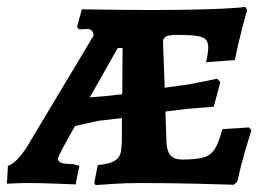

<svg xmlns="http://www.w3.org/2000/svg" viewBox="-32 -530 778 556"><path d="M655 -4 645 5Q620 4 537 2Q454 0 375 0Q334 0 295 2.5Q256 5 245 6L241 0L251 -52Q287 -55 302.5 -66Q318 -77 319 -98Q321 -114 321 -123V-188L252 -180L185 -165L148 -98Q143 -88 139.5 -81Q136 -74 136 -69Q136 -62 145.5 -58.5Q155 -55 178 -55L198 -50L187 4Q186 4 135.5 2Q85 0 48 0Q27 0 10.5 1Q-6 2 -12 2L-9 -50Q1 -52 16 -66.5Q31 -81 45 -103L239 -427Q238 -437 233.5 -441.5Q229 -446 221 -446L197 -445L191 -452L205 -503Q223 -503 281 -502Q339 -501 416 -501Q505 -501 577 -503.5Q649 -506 678 -510L684 -501Q680 -489 668.5 -445Q657 -401 648 -356L565 -350Q566 -354 568.5 -368.5Q571 -383 571 -392Q571 -408 564 -415.5Q557 -423 538 -426Q519 -429 480 -429Q457 -429 448.5 -424Q440 -419 440 -408L445 -276L517 -286L597 -302L606 -292L587 -221L512 -215L447 -207L450 -120Q451 -93 461.5 -80.5Q472 -68 496 -68Q538 -68 558.5 -74.5Q579 -81 590 -98.5Q601 -116 612 -156L689 -161L696 -153Q692 -141 679 -97Q666 -53 655 -4ZM323 -391H309L228 -248L275 -252L322 -257Z"/></svg>

Font: Alegreya SC
Style: Bold Italic
Weight: 700
Italic angle: -7°
Designer: Juan Pablo del Peral
Foundry: Huerta Tipografica
Version: Version 2.007; ttfautohint (v1.6)